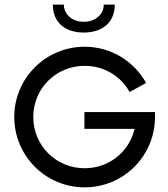

<svg xmlns="http://www.w3.org/2000/svg" viewBox="-20 -806 728 834"><path d="M343.8 -664.6C422.4 -664.6 478.5 -706.1 478.5 -786.1H430.7C430.7 -744.1 395 -711.4 343.8 -711.4C293 -711.4 257.3 -744.1 257.3 -786.1H209.5C209.5 -706.1 265.6 -664.6 343.8 -664.6ZM346.7 -319.3V-246.1H564.5C541.5 -147 454.1 -75.2 347.7 -75.2C223.6 -75.2 124.5 -173.3 124.5 -297.9C124.5 -421.9 223.6 -520 347.7 -520C432.6 -520 505.4 -474.6 543 -406.2L614.7 -445.8C562.5 -539.6 462.4 -603 347.7 -603C178.7 -603 42 -466.8 42 -297.9C42 -128.4 178.7 7.8 347.7 7.8C516.6 7.8 653.3 -128.4 653.3 -297.9V-319.3Z"/></svg>

Font: Now Medium
Style: Regular
Weight: 500
Designer: Alfredo Marco Pradil
Foundry: Alfredo Marco Pradil
Version: Version 1.200;hotconv 1.0.109;makeotfexe 2.5.65596